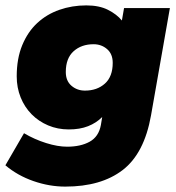

<svg xmlns="http://www.w3.org/2000/svg" viewBox="-34 -500 654 712"><path d="M221 -20Q180 -20 144.5 -35Q109 -50 83 -76.5Q57 -103 42.5 -139Q28 -175 28 -217Q28 -283 48.5 -332.5Q69 -382 104 -414.5Q139 -447 186 -463.5Q233 -480 286 -480Q334 -480 366.5 -463.5Q399 -447 418 -424L426 -470H596L526 -72Q501 69 421 130.5Q341 192 208 192Q149 192 90 171.5Q31 151 -14 113L55 -6Q94 17 137 30.5Q180 44 215 44Q265 44 298.5 25.5Q332 7 340 -36L345 -66Q323 -44 292.5 -32Q262 -20 221 -20ZM281 -164Q326 -164 355 -190Q384 -216 384 -267Q384 -300 363 -318Q342 -336 313 -336Q268 -336 239 -310Q210 -284 210 -233Q210 -200 231 -182Q252 -164 281 -164Z"/></svg>

Font: Celebes Black
Style: Italic
Weight: 900
Italic angle: -10°
Designer: Anugrah Pasau
Foundry: Lafontype
Version: Version 1.000; ttfautohint (v1.8.4)